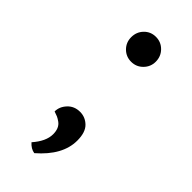

<svg xmlns="http://www.w3.org/2000/svg" viewBox="-188 -498 639 639"><g transform="rotate(45 131.5 -179.0)"><path d="M133.8 -341.8Q109.9 -341.8 93 -358.6Q76.2 -375.5 76.2 -399.9Q76.2 -424.8 92.8 -441.9Q109.4 -459 133.8 -459Q158.2 -459 175 -441.9Q191.9 -424.8 191.9 -399.9Q191.9 -376 175 -358.9Q158.2 -341.8 133.8 -341.8ZM121.1 101.1Q103.5 98.6 88.9 82Q121.1 45.4 121.1 12.2Q121.1 -2 116.7 -12.5Q112.3 -22.9 103.5 -29.3Q94.7 -35.6 88.1 -38.6Q81.5 -41.5 70.8 -44.9Q70.8 -67.4 87.9 -85.7Q105 -104 131.8 -104Q156.7 -104 174.8 -86.2Q192.9 -68.4 192.9 -29.8Q192.9 39.1 121.1 101.1Z"/></g></svg>

Font: Arima Madurai Medium
Style: Regular
Weight: 500
Designer: Joana Correia and Natanael Gama
Foundry: NDISCOVER
Version: Version 1.019;PS 001.019;hotconv 1.0.88;makeotf.lib2.5.64775